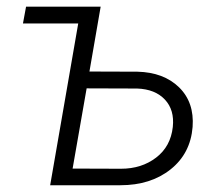

<svg xmlns="http://www.w3.org/2000/svg" viewBox="-20 -548 656 568"><path d="M57.1 -528.3H277.8L244.6 -336.4L386.7 -335.9Q464.4 -334 509.8 -289.6Q555.2 -245.1 549.8 -172.4Q543.5 -93.8 484.6 -46.9Q425.8 0 335.9 0H128.4L211.4 -478.5H47.9ZM236.3 -286.6 194.8 -49.3 337.9 -48.8Q398.9 -48.8 441.9 -81.8Q484.9 -114.7 491.2 -172.4Q496.6 -222.7 467.8 -253.4Q439 -284.2 385.7 -286.1Z"/></svg>

Font: RobotoInd Light
Style: Italic
Weight: 300
Italic angle: -12°
Designer: Google
Version: Version 2.001151; 2014